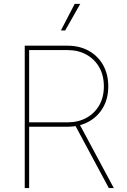

<svg xmlns="http://www.w3.org/2000/svg" viewBox="-20 -961 647 981"><path d="M106.4 0V-727.5H325.2Q386.2 -727.5 433.1 -701.7Q480 -675.8 506.6 -628.9Q533.2 -582 533.2 -519.5Q533.2 -458 506.6 -411.6Q480 -365.2 433.1 -339.4Q386.2 -313.5 325.2 -313.5H118.2V-335.9H325.2Q379.9 -335.9 421.6 -358.9Q463.4 -381.8 487.1 -423.1Q510.7 -464.4 510.7 -519.5Q510.7 -575.7 487.1 -617.2Q463.4 -658.7 421.6 -681.9Q379.9 -705.1 325.2 -705.1H128.9V0ZM536.1 0 358.4 -331.1H383.8L561.5 0ZM291 -805.2 361.8 -941.4H390.1L313 -805.2Z"/></svg>

Font: Inter 18pt Thin
Style: Regular
Weight: 250
Designer: Rasmus Andersson
Foundry: rsms
Version: Version 4.001;git-66647c0bb